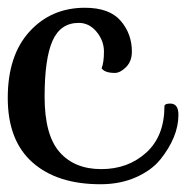

<svg xmlns="http://www.w3.org/2000/svg" viewBox="-20 -472 480 495"><path d="M419 -205Q440 -205 440 -176Q440 -147 428 -118Q416 -89 393.5 -61Q371 -33 330.5 -15Q290 3 239 3Q127 3 63.5 -53.5Q0 -110 0 -219.5Q0 -329 56 -390.5Q112 -452 199 -452Q262 -452 291 -418.5Q320 -385 320 -339Q320 -314 305 -299Q290 -284 276 -284Q250 -284 242 -296Q248 -311 248 -339Q248 -367 229 -390Q210 -413 183 -413Q136 -413 115.5 -367Q95 -321 95 -222.5Q95 -124 133.5 -80Q172 -36 241 -36Q310 -36 357 -78.5Q404 -121 404 -199Q405 -205 419 -205Z"/></svg>

Font: Sofia
Style: Regular
Weight: 400
Designer: Paula Nazal and Daniel Hernndez
Foundry: Paula Nazal, Daniel Hernndez
Version: Version 1.001